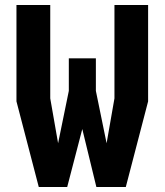

<svg xmlns="http://www.w3.org/2000/svg" viewBox="-20 -750 660 770"><path d="M135.5 0H249.5L310 -232.5L366.5 0H484.5L574 -343.5V-730H439V-355.5L407.5 -175.5L364.5 -385.5V-516H256V-385.5L213 -175.5L181.5 -355.5V-730H46V-343.5Z"/></svg>

Font: Monaspace Krypton ExtraBold
Style: Regular
Weight: 800
Designer: Riley Cran & the Lettermatic Team
Foundry: Lettermatic
Version: Version 1.101 (Monaspace Krypton)